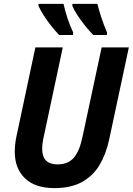

<svg xmlns="http://www.w3.org/2000/svg" viewBox="-20 -958 683 988"><path d="M260 10Q161 10 108.5 -40.5Q56 -91 56 -177Q56 -193 58 -213.5Q60 -234 64 -253L162 -714H303L205 -254Q197 -219 197 -192Q197 -112 276 -112Q331 -112 360.5 -147Q390 -182 405 -256L503 -714H643L542 -241Q526 -166 492.5 -109.5Q459 -53 402 -21.5Q345 10 260 10ZM460 -778Q439 -799 418 -825.5Q397 -852 379 -879Q361 -906 352 -928L353 -938H481Q489 -906 501.5 -868Q514 -830 531 -790L530 -778ZM284 -778Q265 -798 243.5 -825Q222 -852 204.5 -879.5Q187 -907 178 -928V-938H307Q314 -905 327 -865Q340 -825 357 -790L355 -778Z"/></svg>

Font: Noto Sans SemiCondensed
Style: Bold Italic
Weight: 700
Width: 4
Italic angle: -12°
Designer: Monotype Design Team
Foundry: Monotype Imaging Inc.
Version: Version 2.013; ttfautohint (v1.8.4.7-5d5b)